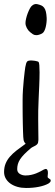

<svg xmlns="http://www.w3.org/2000/svg" viewBox="-72 -726 271 951"><path d="M119.1 -418.9Q121.6 -416.5 122.8 -402.8Q124 -389.2 124 -367.2Q124 -352.5 123.5 -335.4Q123 -318.4 122.3 -300.3Q121.6 -282.2 120.6 -263.9Q119.6 -245.6 119.1 -229Q117.7 -201.7 117.4 -178.5Q117.2 -155.3 117.2 -133.8Q117.2 -105.5 117.7 -82Q118.2 -58.6 118.2 -43Q118.2 -35.6 118.2 -32.5Q118.2 -29.3 117.2 -24.9Q117.2 -17.6 113.3 -12.9Q109.4 -8.3 104 -5.1Q98.6 -2 92.3 1Q85.9 3.9 81.1 7.8Q61.5 24.4 48.3 37.8Q35.2 51.3 27.3 63.5Q19.5 75.7 16.4 87.4Q13.2 99.1 13.2 111.8Q13.2 127.4 25.9 135.3Q38.6 143.1 54.2 143.1Q69.3 143.1 82.5 140.1Q95.7 137.2 106.9 132.8Q118.2 128.4 127.7 123.3Q137.2 118.2 145 113.8Q147 113.3 151.1 111.6Q155.3 109.9 158.9 111.8Q162.6 113.8 164.6 121.3Q166.5 128.9 164.1 146Q163.1 151.9 165.5 154.3Q168 156.7 170.9 158.4Q173.8 160.2 176.5 162.1Q179.2 164.1 179.2 168Q179.2 173.3 175.5 177Q171.9 180.7 168 183.1Q149.4 193.4 120.8 199.2Q92.3 205.1 57.1 205.1Q34.2 205.1 14.4 199.5Q-5.4 193.8 -20 183.6Q-34.7 173.3 -43.2 158.7Q-51.8 144 -51.8 126Q-51.8 103 -44.4 84.7Q-37.1 66.4 -23.2 50.3Q-9.3 34.2 10.5 18.8Q30.3 3.4 55.2 -14.2Q47.9 -20.5 44.9 -32.2Q43.9 -36.1 43.2 -47.9Q42.5 -59.6 42 -76.2Q41.5 -92.8 41 -113Q40.5 -133.3 40.3 -154.1Q40 -174.8 40 -194.8Q40 -214.8 40 -231Q40 -255.9 41.7 -281.7Q43.5 -307.6 45.7 -330.1Q47.9 -352.5 50 -369.4Q52.2 -386.2 53.2 -393.1Q55.2 -404.8 57.4 -411.4Q59.6 -418 62.3 -420.9Q64.9 -423.8 67.6 -424.6Q70.3 -425.3 73.2 -425.8Q79.1 -426.8 86.7 -426.3Q94.2 -425.8 101.1 -424.8Q107.9 -423.8 113 -422.1Q118.2 -420.4 119.1 -418.9ZM159.2 -637.2Q159.7 -627.4 158.4 -615.5Q157.2 -603.5 154.5 -592.3Q151.9 -581.1 147.2 -572.3Q142.6 -563.5 136.2 -560.1Q120.1 -551.8 107.9 -551.8Q98.1 -551.8 91.1 -556.4Q84 -561 77.1 -566.9Q67.4 -574.7 60.8 -587.4Q54.2 -600.1 54.2 -611.8Q54.2 -621.1 57.4 -634.5Q60.5 -647.9 65.4 -660.6Q70.3 -673.3 75.9 -683.8Q81.5 -694.3 86.9 -698.2Q95.2 -705.1 102.3 -705.8Q109.4 -706.5 113.8 -705.1Q124.5 -702.6 132.8 -699Q141.1 -695.3 146.7 -687.7Q152.3 -680.2 155.3 -668Q158.2 -655.8 159.2 -637.2Z"/></svg>

Font: Oregano
Style: Regular
Weight: 400
Version: Version 1.000